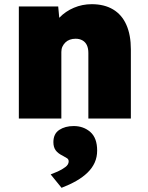

<svg xmlns="http://www.w3.org/2000/svg" viewBox="-20 -566 705 917"><path d="M70 0V-535H258L268 -427L225 -415Q236 -453 264.5 -482.5Q293 -512 333 -529Q373 -546 418 -546Q478 -546 520 -521Q562 -496 583.5 -447.5Q605 -399 605 -330V0H402V-313Q402 -335 395 -350Q388 -365 374 -373Q360 -381 341 -381Q326 -381 313.5 -376.5Q301 -372 292 -363Q283 -354 278 -343Q273 -332 273 -318V0H172Q134 0 108.5 0Q83 0 70 0ZM274 331 222 267Q236 262 256 253Q276 244 292 232Q308 220 308 205Q308 195 300.5 190Q293 185 280 178Q257 167 246 152Q235 137 235 113Q235 73 263 54.5Q291 36 332 36Q379 36 411.5 64.5Q444 93 444 153Q444 184 432.5 210Q421 236 398.5 258Q376 280 344.5 298Q313 316 274 331Z"/></svg>

Font: Lexend Deca Black
Style: Regular
Weight: 900
Designer: Bonnie Shaver-Troup, Thomas Jockin
Foundry: Lexend
Version: Version 1.007